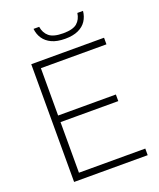

<svg xmlns="http://www.w3.org/2000/svg" viewBox="-167 -1033 939 1134"><g transform="rotate(-20 303.0 -466.0)"><path d="M99 0V-740H556.5V-698.5H144.5V-41.5H561.5V0ZM127.5 -359.5V-401H507.5V-359.5ZM339.5 -812.5Q289 -812.5 255.8 -828Q222.5 -843.5 204.5 -870.2Q186.5 -897 183 -931.5H218.5Q224.5 -892 251.5 -869.5Q278.5 -847 339.5 -847Q401 -847 427 -869.5Q453 -892 458.5 -931.5H494Q490.5 -896.5 473 -869.8Q455.5 -843 422.5 -827.8Q389.5 -812.5 339.5 -812.5Z"/></g></svg>

Font: Encode Sans SemiExpanded ExtraLight
Style: Regular
Weight: 250
Width: 6
Designer: Multiple Designers
Foundry: Impallari Type
Version: Version 3.002